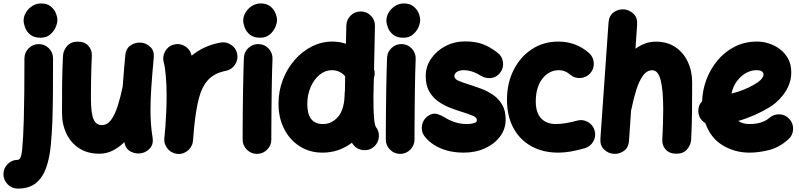

<svg xmlns="http://www.w3.org/2000/svg" viewBox="-111 -815 4667 1121"><path d="M115.2 -557.6Q149.9 -557.6 174.3 -533.2Q198.7 -508.8 198.7 -474.1Q198.7 -361.8 198 -270.5Q197.3 -179.2 194.8 -106.4Q191.9 -34.2 185.3 35.6Q178.7 105.5 159.4 162.1Q140.1 218.8 100.6 252.4Q61 286.1 -7.3 286.1Q-41.5 286.1 -66.2 261.2Q-90.8 236.3 -90.8 202.1Q-90.8 167.5 -66.2 142.8Q-41.5 118.2 -7.3 118.2Q12.2 118.2 18.3 59.8Q24.4 1.5 27.8 -113.3Q29.8 -183.1 30.8 -272.5Q31.7 -361.8 31.7 -474.1Q31.7 -508.8 56.4 -533.2Q81.1 -557.6 115.2 -557.6ZM26.9 -694.8Q26.9 -719.7 40.8 -742.7Q54.7 -765.6 77.9 -780.3Q101.1 -794.9 128.4 -794.9Q163.6 -794.9 184.6 -778.1Q205.6 -761.2 214.8 -738.5Q224.1 -715.8 224.1 -698.2Q224.1 -678.7 213.1 -654.3Q202.1 -629.9 180.2 -612.3Q158.2 -594.7 126 -594.7Q87.4 -594.7 65.9 -612.5Q44.4 -630.4 35.6 -653.8Q26.9 -677.2 26.9 -694.8Z M786.6 -477.5Q776.9 -373 772.2 -300.5Q767.6 -228 767.6 -173.3Q767.6 -127.4 770.5 -89.6Q773.4 -51.8 779.8 -13.2Q786.1 24.9 766.6 48.3Q747.1 71.8 718.8 78.6Q686 86.4 653.8 70.8Q621.6 55.2 615.2 14.6Q584 45.4 547.4 64Q510.7 82.5 468.8 82.5Q400.4 82.5 351.6 51Q302.7 19.5 276.9 -34.7Q251 -88.9 251 -156.7Q251 -236.3 251.7 -321.8Q252.4 -407.2 256.8 -489.7Q258.8 -521 280.8 -546.4Q302.7 -571.8 342.8 -571.8Q383.8 -571.8 405.3 -547.1Q426.8 -522.5 425.3 -490.2Q423.8 -457 422.6 -423.1Q421.4 -389.2 420.7 -345.9Q419.9 -302.7 419.9 -240.7Q419.9 -154.8 434.8 -119.6Q449.7 -84.5 483.9 -84.5Q515.6 -84.5 538.3 -116Q561 -147.5 577.1 -199Q593.3 -250.5 605.5 -311V-312Q608.4 -351.1 612.1 -396Q615.7 -440.9 620.6 -493.2Q624.5 -533.2 653.3 -551.3Q682.1 -569.3 713.9 -565.9Q744.1 -563 767.3 -540.5Q790.5 -518.1 786.6 -477.5Z M923.8 83.5Q914.1 82.5 904.8 79.1Q904.8 79.1 904.3 79.1Q903.8 78.6 902.8 78.6Q870.1 65.9 856 34.2Q856 34.2 855.5 34.2Q855.5 33.7 855 32.7Q846.2 13.2 848.6 -8.3Q849.1 -11.2 849.1 -14.6Q850.6 -30.8 852.1 -47.6Q853.5 -64.5 855 -81.1Q857.9 -122.6 859.9 -168.7Q861.8 -214.8 861.8 -259.8Q861.8 -320.8 856.9 -373.8Q852.1 -426.8 845.2 -450.2Q835.9 -482.9 852.5 -513.9Q869.1 -544.9 901.9 -554.2Q934.6 -564 965.3 -547.4Q996.1 -530.8 1005.4 -498Q1006.8 -493.7 1007.8 -489.7Q1039.6 -516.6 1080.8 -536.4Q1122.1 -556.2 1175.3 -566.4Q1209 -572.8 1238.3 -553.2Q1267.6 -533.7 1273.9 -500Q1280.3 -466.3 1260.7 -437Q1241.2 -407.7 1207.5 -401.4Q1140.6 -388.2 1104 -348.4Q1067.4 -308.6 1049.8 -239.7Q1032.2 -170.9 1022.5 -71.3Q1019.5 -28.3 1015.6 8.3Q1014.6 18.1 1011.2 27.3Q1011.2 27.3 1011.2 27.8Q1010.7 28.3 1010.7 29.3Q998 62 966.3 76.2Q966.3 76.2 966.3 76.7Q965.8 76.7 964.8 77.1Q945.3 85.9 923.8 83.5Z M1309.1 -694.8Q1309.1 -719.7 1323 -742.7Q1336.9 -765.6 1360.1 -780.3Q1383.3 -794.9 1410.6 -794.9Q1445.8 -794.9 1466.8 -778.1Q1487.8 -761.2 1497.1 -738.5Q1506.3 -715.8 1506.3 -698.2Q1506.3 -678.7 1495.4 -654.3Q1484.4 -629.9 1462.4 -612.3Q1440.4 -594.7 1408.2 -594.7Q1369.6 -594.7 1348.1 -612.5Q1326.7 -630.4 1317.9 -653.8Q1309.1 -677.2 1309.1 -694.8ZM1400.4 -557.6Q1435.1 -556.2 1458.3 -530.5Q1481.4 -504.9 1480 -470.2Q1478.5 -437 1477.3 -388.9Q1476.1 -340.8 1475.3 -286.1Q1474.6 -231.4 1474.1 -177.2Q1473.6 -123 1473.4 -76.7Q1473.1 -30.3 1473.1 0Q1473.1 34.2 1448.5 58.8Q1423.8 83.5 1389.2 83.5Q1355 83.5 1330.3 58.8Q1305.7 34.2 1305.7 0Q1305.7 -31.2 1305.9 -77.6Q1306.2 -124 1306.6 -178.5Q1307.1 -232.9 1308.1 -288.3Q1309.1 -343.8 1310.3 -393.1Q1311.5 -442.4 1313 -478Q1314.5 -512.7 1340.3 -535.9Q1366.2 -559.1 1400.4 -557.6Z M1829.1 -572.3Q1870.6 -572.3 1908.7 -559.6L1911.1 -666.5Q1912.1 -701.2 1937.3 -725.1Q1962.4 -749 1996.6 -748Q2031.2 -747.6 2055.2 -722.4Q2079.1 -697.3 2078.1 -662.6L2072.8 -411.1Q2081.1 -385.7 2071.8 -358.9L2069.3 -248.5Q2069.3 -172.9 2072 -136.7Q2074.7 -100.6 2077.9 -89.1Q2081.1 -77.6 2082.5 -75.2Q2104.5 -48.8 2100.8 -13.9Q2097.2 21 2070.8 43Q2044.4 64.9 2009.3 61.5Q1974.1 58.1 1952.6 31.2Q1947.8 24.9 1943.4 18.6Q1867.2 76.2 1772 76.2Q1697.8 76.2 1639.6 39.6Q1581.5 2.9 1548.3 -61.8Q1515.1 -126.5 1515.1 -210Q1515.1 -283.7 1540.3 -349.1Q1565.4 -414.6 1609.4 -464.8Q1653.3 -515.1 1710 -543.7Q1766.6 -572.3 1829.1 -572.3ZM1683.1 -207Q1683.1 -90.8 1774.4 -90.8Q1827.1 -90.8 1864 -134.5Q1900.9 -178.2 1901.4 -272.9Q1901.4 -278.3 1902.8 -283.7L1904.3 -369.1Q1891.1 -385.7 1871.1 -395.5Q1851.1 -405.3 1826.7 -405.3Q1788.1 -405.3 1755.4 -378.7Q1722.7 -352.1 1702.9 -307.1Q1683.1 -262.2 1683.1 -207Z M2145 -694.8Q2145 -719.7 2158.9 -742.7Q2172.9 -765.6 2196 -780.3Q2219.2 -794.9 2246.6 -794.9Q2281.7 -794.9 2302.7 -778.1Q2323.7 -761.2 2333 -738.5Q2342.3 -715.8 2342.3 -698.2Q2342.3 -678.7 2331.3 -654.3Q2320.3 -629.9 2298.3 -612.3Q2276.4 -594.7 2244.1 -594.7Q2205.6 -594.7 2184.1 -612.5Q2162.6 -630.4 2153.8 -653.8Q2145 -677.2 2145 -694.8ZM2236.3 -557.6Q2271 -556.2 2294.2 -530.5Q2317.4 -504.9 2315.9 -470.2Q2314.5 -437 2313.2 -388.9Q2312 -340.8 2311.3 -286.1Q2310.5 -231.4 2310.1 -177.2Q2309.6 -123 2309.3 -76.7Q2309.1 -30.3 2309.1 0Q2309.1 34.2 2284.4 58.8Q2259.8 83.5 2225.1 83.5Q2190.9 83.5 2166.3 58.8Q2141.6 34.2 2141.6 0Q2141.6 -31.2 2141.8 -77.6Q2142.1 -124 2142.6 -178.5Q2143.1 -232.9 2144 -288.3Q2145 -343.8 2146.2 -393.1Q2147.5 -442.4 2148.9 -478Q2150.4 -512.7 2176.3 -535.9Q2202.1 -559.1 2236.3 -557.6Z M2809.1 -390.1Q2788.1 -363.3 2756.1 -359.4Q2724.1 -355.5 2692.4 -375Q2666.5 -391.1 2642.3 -398.2Q2618.2 -405.3 2598.1 -405.3Q2572.8 -405.3 2557.4 -395.8Q2542 -386.2 2542 -370.6Q2542 -353.5 2566.9 -343Q2591.8 -332.5 2627.9 -321.3Q2661.1 -311 2698.2 -297.1Q2735.4 -283.2 2767.8 -261Q2800.3 -238.8 2820.8 -203.9Q2841.3 -168.9 2841.3 -116.7Q2841.3 -62 2808.8 -18.3Q2776.4 25.4 2720.7 50.8Q2665 76.2 2595.2 76.2Q2520.5 76.2 2460.7 50.5Q2400.9 24.9 2365.2 -22.5Q2346.2 -50.8 2353.3 -85.2Q2360.4 -119.6 2388.7 -138.7Q2417 -157.2 2442.4 -149.2Q2467.8 -141.1 2484.9 -129.9Q2507.8 -114.7 2541.7 -102.8Q2575.7 -90.8 2615.2 -90.8Q2637.2 -90.8 2655.3 -95.7Q2673.3 -100.6 2673.3 -112.8Q2673.3 -129.4 2649.4 -139.4Q2625.5 -149.4 2590.3 -160.2Q2557.1 -170.4 2519.8 -184.6Q2482.4 -198.7 2449.2 -221.7Q2416 -244.6 2395.3 -280.8Q2374.5 -316.9 2374.5 -371.1Q2374.5 -426.3 2405.8 -472.2Q2437 -518.1 2489.5 -545.7Q2542 -573.2 2604.5 -573.2Q2666 -573.2 2708.5 -556.9Q2751 -540.5 2793.9 -507.3Q2821.3 -486.3 2825.7 -451.9Q2830.1 -417.5 2809.1 -390.1Z M3335.9 -388.2Q3313.5 -362.3 3278.6 -359.6Q3243.7 -356.9 3217.8 -379.4Q3188 -405.3 3153.3 -405.3Q3094.2 -405.3 3055.7 -355.5Q3017.1 -305.7 3017.1 -222.2Q3017.1 -158.7 3047.6 -124.8Q3078.1 -90.8 3135.3 -90.8Q3159.7 -90.8 3194.3 -96.4Q3229 -102.1 3257.3 -110.4Q3290.5 -120.1 3321 -103Q3351.6 -85.9 3360.8 -52.7Q3370.1 -19.5 3353.3 10.5Q3336.4 40.5 3303.2 50.3Q3215.3 76.2 3149.4 76.2Q3058.1 76.2 2990.5 38.3Q2922.9 0.5 2886 -68.8Q2849.1 -138.2 2849.1 -232.4Q2849.1 -330.1 2888.2 -407Q2927.2 -483.9 2994.9 -528.1Q3062.5 -572.3 3148.4 -572.3Q3251.5 -572.3 3327.1 -506.3Q3353 -483.9 3355.7 -449Q3358.4 -414.1 3335.9 -388.2Z M3470.7 83Q3439.9 80.6 3415.8 57.6Q3391.6 34.7 3394.5 -5.9L3441.9 -682.6Q3444.8 -724.6 3472.7 -743.7Q3500.5 -762.7 3531.7 -760.3Q3563 -757.8 3587.4 -735.1Q3611.8 -712.4 3608.9 -670.9L3599.1 -530.3Q3625.5 -549.8 3655.3 -560.8Q3685.1 -571.8 3718.8 -571.8Q3784.2 -571.8 3831.5 -540.3Q3878.9 -508.8 3904.5 -454.6Q3930.2 -400.4 3930.2 -332.5Q3930.2 -252.9 3929.4 -167.5Q3928.7 -82 3924.3 0.5Q3922.4 31.7 3900.4 57.1Q3878.4 82.5 3838.4 82.5Q3797.4 82.5 3775.6 57.9Q3753.9 33.2 3755.9 1Q3758.3 -49.3 3759.8 -93.3Q3761.2 -137.2 3761.2 -174.8Q3761.2 -290 3746.3 -347.4Q3731.4 -404.8 3697.3 -404.8Q3665.5 -404.8 3642.8 -373.3Q3620.1 -341.8 3604 -290.3Q3587.9 -238.8 3575.7 -178.2Q3575.2 -174.8 3573.7 -171.4L3561.5 5.9Q3558.6 47.9 3530.5 66.9Q3502.4 85.9 3470.7 83Z M4492.2 -2Q4439.9 45.4 4380.1 60.8Q4320.3 76.2 4264.6 76.2Q4179.2 76.2 4108.6 33.7Q4038.1 -8.8 4007.3 -95.7Q3990.2 -106 3979 -123Q3967.8 -140.1 3966.3 -161.6Q3963.9 -197.8 3988.3 -224.1Q3990.2 -287.1 4012.9 -348.9Q4035.6 -410.6 4077.4 -461.2Q4119.1 -511.7 4177.7 -542Q4236.3 -572.3 4310.1 -572.3Q4342.3 -572.3 4377 -561.5Q4411.6 -550.8 4441.7 -528.6Q4471.7 -506.3 4490.2 -472.7Q4508.8 -439 4508.8 -393.1Q4508.8 -352.5 4494.9 -318.8Q4481 -285.2 4460.2 -259Q4439.5 -232.9 4418.7 -215.6Q4397.9 -198.2 4384.3 -189.9Q4339.4 -163.1 4293.5 -142.8Q4247.6 -122.6 4199.2 -108.9Q4224.6 -90.8 4264.6 -90.8Q4303.7 -90.8 4332.8 -100.3Q4361.8 -109.9 4379.9 -126Q4405.8 -148.9 4440.4 -147.5Q4475.1 -146 4498 -120.1Q4521 -94.7 4519.5 -59.8Q4518.1 -24.9 4492.2 -2ZM4305.2 -405.3Q4273.4 -405.3 4243.4 -388.2Q4213.4 -371.1 4190.9 -340.3Q4168.5 -309.6 4159.7 -268.6Q4234.9 -287.1 4292 -321.3Q4326.7 -341.8 4336.7 -355.7Q4346.7 -369.6 4346.7 -378.9Q4346.7 -405.3 4305.2 -405.3Z"/></svg>

Font: Mikhak-DS1-FD Black
Style: Regular
Weight: 900
Designer: Amin Abedi
Version: Version 3.2